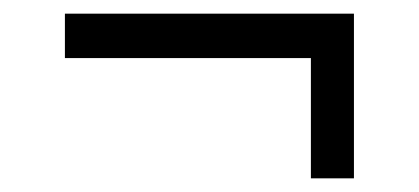

<svg xmlns="http://www.w3.org/2000/svg" viewBox="-20 -308 613 281"><path d="M435 -47V-223H75V-288H498V-47Z"/></svg>

Font: Saira Expanded
Style: Regular
Weight: 400
Width: 7
Designer: Hector Gatti with collaboration of the Omnibus-Type team
Foundry: Omnibus-Type
Version: Version 1.100; ttfautohint (v1.8.3)